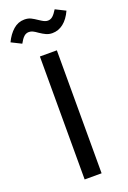

<svg xmlns="http://www.w3.org/2000/svg" viewBox="-189 -956 673 1011"><g transform="rotate(-20 147.0 -450.0)"><path d="M195 0H100V-689H195ZM136 -809Q121 -820 110.5 -825Q100 -830 89 -830Q73 -830 61 -819Q49 -808 36 -784L-20 -812Q-1 -852 26.5 -876Q54 -900 89 -900Q110 -900 125 -892.5Q140 -885 159 -872Q162 -870 171.5 -864Q181 -858 189 -855Q197 -852 205 -852Q220 -852 232 -862.5Q244 -873 258 -896L314 -868Q295 -826 267 -804Q239 -782 205 -782Q186 -782 170.5 -789Q155 -796 136 -809Z"/></g></svg>

Font: FiraGO
Style: Regular
Weight: 400
Designer: bBox Type
Foundry: bBox Type GmbH
Version: Version 1.001;April 20, 2020;FontCreator 12.0.0.2555 64-bit